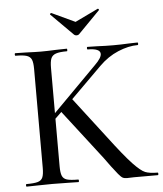

<svg xmlns="http://www.w3.org/2000/svg" viewBox="-55 -847 762 896"><g transform="rotate(-5 326.0 -398.5)"><path d="M648 0H536L505 1Q491 1 483.5 -3Q476 -7 463.5 -22Q451 -37 433 -61Q407 -98 370 -145L225 -333L195 -304V-81Q195 -51 201 -36.5Q207 -22 223.5 -17Q240 -12 276 -12Q279 -12 279 -6Q279 0 276 0Q244 0 226 -1L155 -2L85 -1Q66 0 34 0Q31 0 31 -6Q31 -12 34 -12Q70 -12 87 -17Q104 -22 110 -36.5Q116 -51 116 -81V-544Q116 -574 110 -588Q104 -602 87.5 -607.5Q71 -613 35 -613Q32 -613 32 -619Q32 -625 35 -625L85 -624Q129 -622 155 -622Q183 -622 227 -624L276 -625Q278 -625 278 -619Q278 -613 276 -613Q241 -613 224 -607Q207 -601 201 -586.5Q195 -572 195 -542V-330L400 -537Q432 -568 432 -587Q432 -613 373 -613Q370 -613 370 -619Q370 -625 373 -625L417 -624Q457 -622 493 -622Q529 -622 567 -624L607 -625Q610 -625 610 -619Q610 -613 607 -613Q564 -613 515 -592.5Q466 -572 425 -531L281 -388L426 -199Q497 -105 533.5 -66.5Q570 -28 590.5 -20Q611 -12 648 -12Q651 -12 651 -6Q651 0 648 0ZM213 -790Q212 -790 212 -790.5Q212 -791 212 -791Q212 -793 214.5 -795.5Q217 -798 219 -797L328 -746L436 -798Q438 -799 440.5 -795.5Q443 -792 441 -791L339 -687Q335 -683 328 -683Q320 -683 316 -687Z"/></g></svg>

Font: Cormorant Infant Medium
Style: Regular
Weight: 500
Designer: Christian Thalmann (Catharsis Fonts)
Version: Version 3.000